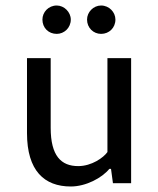

<svg xmlns="http://www.w3.org/2000/svg" viewBox="-20 -665 574 697"><path d="M456 -454H370V-113C356 -93 313 -62 264 -62C202 -62 164 -99 164 -201V-454H78V-182C78 -45 141 12 237 12C292 12 350 -19 377 -52H383L390 0H456V-454ZM134 -594C134 -564 156 -542 186 -542C213 -542 237 -564 237 -594C237 -621 213 -645 186 -645C156 -645 134 -621 134 -594ZM296 -594C296 -564 319 -542 347 -542C376 -542 399 -564 399 -594C399 -621 376 -645 347 -645C319 -645 296 -621 296 -594Z"/></svg>

Font: Tajawal Medium
Style: Regular
Weight: 500
Designer: Boutros Fonts
Foundry: Created by Boutros International 2017
Version: Version 1.700